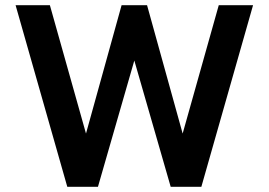

<svg xmlns="http://www.w3.org/2000/svg" viewBox="-20 -719 1034 739"><path d="M40 -699H172L311 -205L448 -699H546L683 -205L822 -699H954L755 0H637L497 -486L357 0H239Z"/></svg>

Font: Prompt Medium
Style: Regular
Weight: 500
Designer: Katatrad Team
Foundry: CadsonDemak
Version: Version 1.001